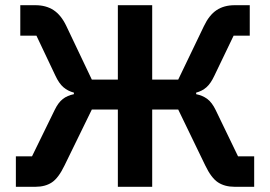

<svg xmlns="http://www.w3.org/2000/svg" viewBox="-20 -718 1038 738"><path d="M41 -117H103L190 -295Q204 -324 221.5 -337.5Q239 -351 264 -356V-362Q241 -368 224 -382.5Q207 -397 193 -427L120 -581H58V-698H116Q157 -698 186 -679Q215 -660 235 -618L333 -412H433V-698H565V-412H665L764 -618Q784 -660 812.5 -679Q841 -698 882 -698H940V-581H878L804 -427Q790 -397 773.5 -382.5Q757 -368 734 -362V-356Q759 -351 777 -337.5Q795 -324 809 -295L895 -117H957V0H882Q844 0 818 -17Q792 -34 769 -82L665 -297H565V0H433V-297H333L228 -82Q205 -34 179.5 -17Q154 0 116 0H41Z"/></svg>

Font: IBMPlexSans-SemiBold
Style: Regular
Weight: 600
Designer: Mike Abbink, Paul van der Laan, Pieter van Rosmalen
Foundry: Bold Monday
Version: Version 3.1